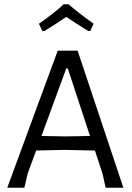

<svg xmlns="http://www.w3.org/2000/svg" viewBox="-20 -878 618 898"><path d="M162 -767 178 -733H188C230 -759 264 -781 290 -799C321.3 -777.7 355.7 -755.7 393 -733H402L418 -767C370 -801 331 -831.3 301 -858H278C245.3 -828 206.7 -797.7 162 -767ZM474 0H557L343 -641H250L14 0H94L110 -68L149 -174L279 -177L424 -174L460 -64ZM297 -558 401 -242 286 -240 174 -242 290 -558Z"/></svg>

Font: Alegreya Sans SC
Style: Regular
Weight: 400
Designer: Juan Pablo del Peral
Foundry: Huerta Tipografica
Version: Version 1.000;PS 001.000;hotconv 1.0.70;makeotf.lib2.5.58329